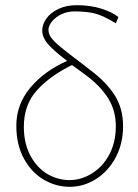

<svg xmlns="http://www.w3.org/2000/svg" viewBox="-20 -731 533 741"><path d="M427 -641Q378 -671 346 -679Q314 -687 267 -687Q240 -687 217 -676Q194 -665 180.5 -648Q167 -631 167 -616Q167 -600 178 -585Q189 -570 215 -548.5Q241 -527 305 -479L324 -464Q389 -416 422 -364.5Q455 -313 455 -244Q455 -177 426.5 -123.5Q398 -70 350.5 -40Q303 -10 249 -10Q196 -10 149 -37.5Q102 -65 72.5 -118.5Q43 -172 43 -246Q43 -328 97 -392.5Q151 -457 239 -496Q190 -533 166.5 -559.5Q143 -586 143 -613Q143 -637 159 -659.5Q175 -682 205.5 -696.5Q236 -711 276 -711Q329 -711 371.5 -697.5Q414 -684 437 -665ZM258 -480Q174 -439 123 -383Q72 -327 72 -242Q72 -177 97.5 -130Q123 -83 163 -59.5Q203 -36 248 -36Q294 -36 335.5 -62Q377 -88 402 -135Q427 -182 427 -244Q427 -304 397.5 -351.5Q368 -399 310 -442Z"/></svg>

Font: LINE Seed Sans KR Thin
Style: Regular
Weight: 250
Designer: LINE BX Design & Sandoll Inc & Dalton Maag Ltd
Foundry: Sandoll Inc.
Version: Version 1.000